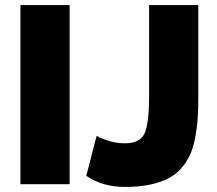

<svg xmlns="http://www.w3.org/2000/svg" viewBox="-20 -730 859 761"><path d="M256 0H61V-710H256ZM322 -33 363 -192Q374 -184 406.5 -173Q439 -162 476 -162Q535 -162 553 -201.5Q571 -241 571 -349V-710H766V-349Q766 -298 763.5 -260.5Q761 -223 753.5 -183.5Q746 -144 733 -116Q720 -88 698.5 -63Q677 -38 646.5 -22.5Q616 -7 573 2Q530 11 476 11Q386 11 322 -33Z"/></svg>

Font: Raleway
Style: Heavy
Weight: 900
Designer: Matt McInerney, Pablo Impallari, Rodrigo Fuenzalida
Foundry: Matt McInerney, Pablo Impallari, Rodrigo Fuenzalida
Version: Version 2.001